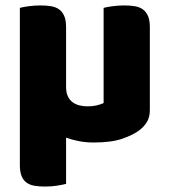

<svg xmlns="http://www.w3.org/2000/svg" viewBox="-20 -508 624 706"><path d="M53 -479Q63 -482 84.5 -485Q106 -488 129 -488Q151 -488 168.5 -485Q186 -482 198 -473Q210 -464 216.5 -448.5Q223 -433 223 -408V-188Q223 -168 229.5 -154Q236 -140 247 -132Q258 -124 272 -120.5Q286 -117 302 -117Q321 -117 335.5 -120.5Q350 -124 361 -129V-479Q371 -482 392.5 -485Q414 -488 437 -488Q459 -488 476.5 -485Q494 -482 506 -473Q518 -464 524.5 -448.5Q531 -433 531 -408V-103Q531 -78 520.5 -60Q510 -42 491 -28Q468 -11 428.5 2.5Q389 16 324 16Q296 16 270 11Q244 6 223 -2V168Q213 171 191 174.5Q169 178 146 178Q124 178 106.5 175Q89 172 77 163Q65 154 59 138.5Q53 123 53 98Z"/></svg>

Font: Baloo Da
Style: Regular
Weight: 400
Designer: Noopur Datye and Ek Type
Foundry: Ek Type
Version: Version 1.443;PS 1.000;hotconv 16.6.51;makeotf.lib2.5.65220;